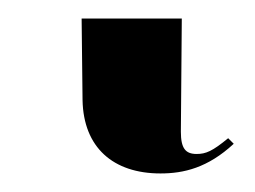

<svg xmlns="http://www.w3.org/2000/svg" viewBox="-20 46 275 207"><path d="M153 233C178 233 204 227 232 201L226 195C209 209 202 212 192 212C180 212 175 206 175 188L176 66H68L69 154C70 205 102 233 153 233Z"/></svg>

Font: Noto Serif Display Condensed Medium
Style: Regular
Weight: 500
Width: 3
Designer: Monotype Design Team
Foundry: Monotype Imaging Inc.
Version: Version 2.009